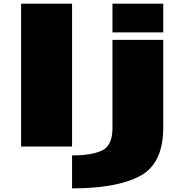

<svg xmlns="http://www.w3.org/2000/svg" viewBox="-20 -805 1021 1055"><path d="M96 0H376V-785H96ZM376 230Q624 230 750.5 161.5Q877 93 877 -104V-586H598V-101Q598 -5 540.5 22Q483 49 376 49ZM598 -785V-627H877V-785Z"/></svg>

Font: Anybody ExtraExpanded Black
Style: Regular
Weight: 900
Width: 8
Version: Version 1.113;gftools[0.9.25]